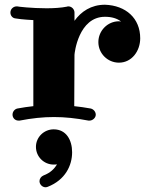

<svg xmlns="http://www.w3.org/2000/svg" viewBox="-20 -507 633 812"><path d="M483 -242C538 -242 573 -292 573 -345C573 -430 512 -484 424 -487C365 -487 323 -458 295 -419V-454C295 -467 284 -480 269 -480C267 -480 265 -480 264 -479C239 -474 208 -472 177 -472C115 -472 54 -479 53 -480C52 -480 51 -480 50 -480C38 -480 24 -470 24 -454C24 -441 33 -430 46 -429C49 -428 80 -424 121 -422V-58C99 -56 76 -52 53 -48C41 -45 33 -34 33 -22C33 -9 43 3 58 3C60 3 61 3 63 3C115 -7 161 -12 208 -12C255 -12 302 -7 354 3C356 3 358 3 359 3C371 3 385 -8 385 -22C385 -34 376 -45 364 -48C340 -52 317 -56 294 -58L295 -275C295 -282 312 -436 424 -436C453 -436 475 -429 492 -416C489 -416 486 -417 483 -417C435 -417 396 -377 396 -329C396 -281 435 -242 483 -242ZM285 137C285 85 260 40 207 40C166 40 132 73 132 114C132 156 166 189 207 189C212 189 216 189 221 188C210 207 193 224 164 235C154 239 147 249 147 259C147 272 158 285 173 285C176 285 179 284 182 283C256 254 285 193 285 137Z"/></svg>

Font: Ribeye
Style: Regular
Weight: 400
Designer: Astigmatic (AOETI)
Foundry: Astigmatic (AOETI)
Version: Version 1.000